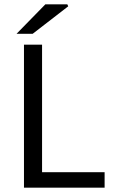

<svg xmlns="http://www.w3.org/2000/svg" viewBox="-20 -861 526 881"><path d="M90 0V-656H173V-71H460V0ZM56 -706 188 -841H289L293 -832L130 -706Z"/></svg>

Font: Source Sans 3
Style: Regular
Weight: 400
Designer: Paul D. Hunt
Foundry: Adobe
Version: Version 3.046;hotconv 1.0.118;makeotfexe 2.5.65603